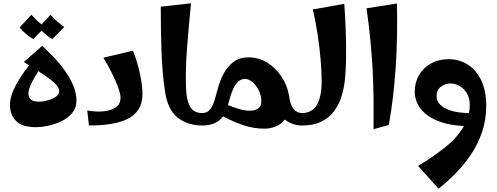

<svg xmlns="http://www.w3.org/2000/svg" viewBox="-20 -755 2990 1155"><path d="M195 10Q112 10 76 -28Q40 -66 40 -123Q40 -175 71.5 -235.5Q103 -296 155 -362Q147 -367 139 -372Q131 -377 123 -382L234 -479Q270 -446 306.5 -407.5Q343 -369 373 -326Q403 -283 421.5 -238.5Q440 -194 440 -149Q440 -108 416 -77.5Q392 -47 354 -28Q316 -9 274 0.5Q232 10 195 10ZM151 -192Q151 -143 216 -143Q236 -143 264.5 -150.5Q293 -158 314.5 -172Q336 -186 336 -207Q337 -232 300 -263Q263 -294 211 -327Q185 -287 168 -251.5Q151 -216 151 -192ZM180 -520Q157 -534 135 -552Q113 -570 98 -590L169 -666Q183 -650 198 -635.5Q213 -621 230 -608L284 -666Q303 -645 322.5 -627.5Q342 -610 367 -593L295 -520Q278 -530 261 -543Q244 -556 230 -571Z M515 0 505 -90Q531 -85 565 -84Q599 -83 631 -90Q663 -97 684 -115Q705 -133 705 -166Q705 -191 690 -231.5Q675 -272 651.5 -318.5Q628 -365 602 -408L780 -450Q809 -376 823 -306Q837 -236 837 -191Q837 -133 812 -95.5Q787 -58 743 -37.5Q699 -17 641 -8.5Q583 0 515 0Z M1197 0Q1108 0 1047.5 -48.5Q987 -97 972 -210Q956 -318 951.5 -446Q947 -574 947 -715L1129 -735Q1115 -594 1105 -464Q1095 -334 1099 -228Q1101 -155 1122.5 -115Q1144 -75 1197 -75L1217 -38Z M1573 19Q1505 19 1443.5 -2Q1382 -23 1322 -55Q1282 0 1197 0V-75Q1228 -75 1245 -98.5Q1262 -122 1272 -156Q1282 -190 1290 -221Q1303 -271 1326.5 -314Q1350 -357 1386 -383.5Q1422 -410 1475 -410Q1537 -410 1588.5 -377.5Q1640 -345 1674.5 -292.5Q1709 -240 1719 -178Q1726 -124 1746.5 -99.5Q1767 -75 1797 -75L1817 -38L1797 0Q1769 0 1742.5 -9Q1716 -18 1693 -36Q1671 -7 1638 6Q1605 19 1573 19ZM1454 -280Q1430 -280 1413 -264Q1396 -248 1384.5 -223.5Q1373 -199 1365 -172Q1357 -145 1351 -123Q1385 -109 1419 -99Q1453 -89 1483 -89Q1512 -89 1532 -101.5Q1552 -114 1552 -146Q1552 -180 1537 -210.5Q1522 -241 1499.5 -260.5Q1477 -280 1454 -280Z M1797 0V-75Q1856 -75 1885 -122.5Q1914 -170 1915 -260Q1915 -323 1908.5 -399Q1902 -475 1890 -552Q1878 -629 1862 -698L2051 -732Q2061 -588 2062 -470Q2063 -352 2054 -268Q2048 -216 2032 -168Q2016 -120 1986.5 -82Q1957 -44 1911 -22Q1865 0 1797 0Z M2227 22Q2228 -80 2227 -170Q2226 -260 2221 -345.5Q2216 -431 2207.5 -518.5Q2199 -606 2185 -705L2368 -734Q2377 -328 2319 -3Z M2618 380 2495 243Q2582 191 2657 131.5Q2732 72 2771 3Q2678 -1 2611.5 -28.5Q2545 -56 2510 -101.5Q2475 -147 2475 -205Q2475 -260 2501 -304Q2527 -348 2573 -373.5Q2619 -399 2678 -399Q2743 -399 2794.5 -366Q2846 -333 2875.5 -270.5Q2905 -208 2905 -119Q2905 -34 2880 39Q2855 112 2813.5 174Q2772 236 2721 287.5Q2670 339 2618 380ZM2606 -178Q2606 -132 2658 -104Q2710 -76 2801 -75Q2806 -98 2806 -121Q2806 -165 2788.5 -194Q2771 -223 2744 -238Q2717 -253 2689 -253Q2658 -253 2632 -233Q2606 -213 2606 -178Z"/></svg>

Font: Marhey SemiBold
Style: Regular
Weight: 600
Designer: Nur Syamsi & Bustanul Arifin
Foundry: Namelatype
Version: Version 1.000; ttfautohint (v1.8.4.7-5d5b)